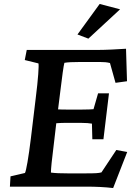

<svg xmlns="http://www.w3.org/2000/svg" viewBox="-20 -942 687 969"><path d="M551 7 622 -175 567 -185 492 -72C477 -68 463 -67 411 -67H322C284 -67 260 -68 237 -71C237 -89 242 -140 250 -201L264 -320C279 -321 295 -322 311 -322H386C413 -322 434 -320 444 -318L446 -239H502L530 -471H475L452 -391C443 -390 421 -389 394 -389H319C304 -389 288 -389 273 -390L285 -486C293 -553 301 -612 305 -625C323 -628 347 -629 377 -629H488C505 -629 519 -628 535 -624L563 -524L621 -532L616 -696C572 -693 512 -690 475 -690H115L105 -639L174 -622C177 -613 173 -546 160 -444L136 -245C124 -146 112 -79 106 -69L33 -52L30 0H421C460 0 509 2 551 7ZM371 -768 426 -747 586 -895 483 -922Z"/></svg>

Font: TPK Tissa Web SemiBold
Style: Italic
Weight: 600
Italic angle: -7°
Designer: Jacques Le Bailly, Suppakit Chalermlarp | Katatrad Co.,Ltd.
Foundry: Jacques Le Bailly, Cadson Demak Co.,Ltd.
Version: Version 5.000;Glyphs 3.1.2 (3151)